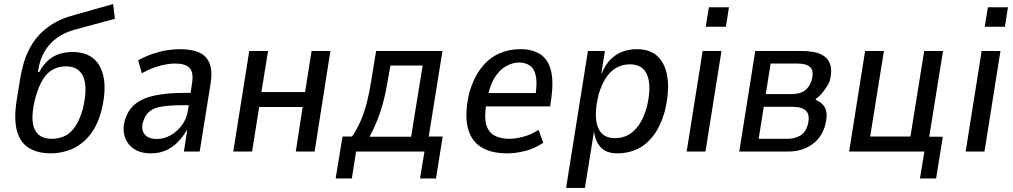

<svg xmlns="http://www.w3.org/2000/svg" viewBox="-20 -749 5009 949"><path d="M232 9Q166 9 123 -17.5Q80 -44 64 -101.5Q48 -159 62 -251L77 -343Q84 -392 98.5 -441.5Q113 -491 142.5 -537Q172 -583 223 -619.5Q274 -656 355 -677L539 -729L548 -656L348 -602Q300 -589 262 -562Q224 -535 200 -494Q176 -453 168 -397V-393H174Q194 -430 219 -451.5Q244 -473 274 -482.5Q304 -492 338 -492Q405 -492 444.5 -457.5Q484 -423 494 -356Q504 -289 479 -193Q457 -118 417.5 -73.5Q378 -29 330 -10Q282 9 232 9ZM235 -63Q268 -63 296.5 -75Q325 -87 348.5 -119Q372 -151 389 -209Q414 -314 392.5 -367.5Q371 -421 306 -421Q275 -421 246.5 -408Q218 -395 195 -361Q172 -327 155 -266Q129 -165 149.5 -114Q170 -63 235 -63Z M726 9Q673 9 640 -14.5Q607 -38 596 -75.5Q585 -113 597 -154Q612 -205 648 -234.5Q684 -264 745 -277Q806 -290 895 -290H938L929 -229H885Q824 -229 783.5 -223Q743 -217 720 -199Q697 -181 687 -146Q676 -109 694.5 -85.5Q713 -62 757 -62Q790 -62 822.5 -80Q855 -98 879 -130Q903 -162 909 -204L929 -335Q938 -391 917 -413Q896 -435 847 -435Q814 -435 772.5 -424.5Q731 -414 681 -387L663 -451Q700 -471 735 -483Q770 -495 804 -500.5Q838 -506 870 -506Q924 -506 961 -491Q998 -476 1014.5 -439Q1031 -402 1021 -336L967 0H889L905 -104H902Q883 -71 857 -45Q831 -19 798.5 -5Q766 9 726 9Z M1133 0 1212 -497H1305L1272 -294H1488L1520 -497H1613L1535 0H1442L1476 -220H1261L1226 0Z M1639 133 1673 -74H1720Q1745 -111 1763 -152.5Q1781 -194 1793.5 -243Q1806 -292 1815 -351L1839 -497H2167L2099 -74H2168L2135 133H2056L2078 0H1740L1719 133ZM1806 -73H2012L2069 -425H1910L1894 -337Q1882 -263 1860 -196.5Q1838 -130 1806 -73Z M2487 9Q2402 9 2352.5 -25.5Q2303 -60 2290 -127.5Q2277 -195 2300 -293Q2323 -368 2360 -415Q2397 -462 2446 -484Q2495 -506 2553 -506Q2610 -506 2648.5 -482Q2687 -458 2702 -405Q2717 -352 2705 -262L2699 -223H2364L2375 -289H2645L2625 -267Q2636 -334 2629 -371Q2622 -408 2600 -424Q2578 -440 2546 -440Q2514 -440 2481.5 -422Q2449 -404 2424.5 -364.5Q2400 -325 2388 -259L2384 -238Q2373 -175 2382.5 -136.5Q2392 -98 2421.5 -80.5Q2451 -63 2498 -63Q2528 -63 2566 -73Q2604 -83 2642 -107L2665 -43Q2621 -14 2574.5 -2.5Q2528 9 2487 9Z M2778 180 2886 -497H2970L2952 -384H2953Q2972 -430 2999 -456.5Q3026 -483 3059 -494.5Q3092 -506 3128 -506Q3196 -506 3234 -467Q3272 -428 3280 -358Q3288 -288 3265 -196Q3243 -121 3207.5 -76Q3172 -31 3127.5 -11Q3083 9 3032 9Q2976 9 2949 -21Q2922 -51 2916 -100L2871 180ZM3020 -66Q3054 -66 3082.5 -80.5Q3111 -95 3135.5 -128Q3160 -161 3176 -216Q3201 -317 3180.5 -374Q3160 -431 3094 -431Q3062 -431 3033 -417.5Q3004 -404 2980 -371.5Q2956 -339 2939 -283Q2914 -181 2934 -123.5Q2954 -66 3020 -66Z M3468 -617 3484 -713H3583L3568 -617ZM3374 0 3453 -497H3546L3467 0Z M3634 0 3713 -497H3944Q4005 -497 4039 -480Q4073 -463 4083.5 -430Q4094 -397 4081 -348Q4074 -332 4063.5 -316Q4053 -300 4040.5 -285.5Q4028 -271 4011 -259L4013 -255Q4052 -238 4062 -206Q4072 -174 4056 -121Q4037 -63 3988.5 -31.5Q3940 0 3876 0ZM3730 -63H3873Q3907 -63 3934 -78Q3961 -93 3972 -130Q3985 -178 3965.5 -199.5Q3946 -221 3899 -221H3755ZM3765 -284H3894Q3934 -284 3957.5 -301Q3981 -318 3992 -353Q4004 -397 3985.5 -416Q3967 -435 3920 -435H3789Z M4527 133 4549 0H4177L4256 -497H4349L4281 -74H4480L4548 -497H4641L4573 -73H4640L4607 133Z M4847 -617 4863 -713H4962L4947 -617ZM4753 0 4832 -497H4925L4846 0Z"/></svg>

Font: Nunito Sans 7pt Condensed Medium
Style: Italic
Weight: 500
Width: 3
Italic angle: -9°
Designer: Vernon Adams
Foundry: Vernon Adams
Version: Version 3.101;gftools[0.9.27]